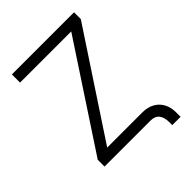

<svg xmlns="http://www.w3.org/2000/svg" viewBox="-229 -822 1039 1039"><g transform="rotate(-45 290.5 -303.0)"><path d="M50.8 -707H526.4V-655.3L135.7 -62.5H405.3Q444.8 -62.5 473.9 -46.4Q502.9 -30.3 518.6 -1.2Q534.2 27.8 534.2 66.4V100.6H470.7V81.1Q470.7 0 405.3 0H52.7V-51.8L442.4 -644.5H50.8Z"/></g></svg>

Font: Pretendard GOV Light
Style: Regular
Weight: 300
Designer: Base glyphs from Inter by Rasmus Andersson; Hangeul glyphs from Noto Sans CJK(Source Han Sans) by Jang Soo-young and Kan
Foundry: Kil Hyung-jin
Version: Version 1.309